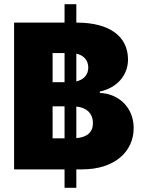

<svg xmlns="http://www.w3.org/2000/svg" viewBox="-20 -816 687 925"><path d="M291 88.9H347.7V0H376C530.3 0 624 -84 624 -199.2C624 -299.8 549.8 -365.2 460.9 -368.2V-375C541 -391.6 596.7 -451.2 596.7 -529.3C596.7 -637.7 511.7 -707 350.6 -707H347.7V-795.9H291V-707H47.9V0H291ZM233.4 -149.4V-303.7H291V-149.4ZM233.4 -419.9V-560.5H291V-419.9ZM347.7 -150.4V-302.7C397.5 -297.9 427.7 -269.5 427.7 -222.7C427.7 -179.7 400.9 -154.8 347.7 -150.4ZM347.7 -423.8V-557.6C382.8 -549.8 405.3 -526.4 405.3 -490.2C405.3 -455.1 382.3 -431.6 347.7 -423.8Z"/></svg>

Font: Pretendard Black
Style: Regular
Weight: 900
Designer: Base glyphs from Inter by Rasmus Andersson; Hangeul glyphs from Noto Sans CJK(Source Han Sans) by Jang Soo-young and Kan
Foundry: Kil Hyung-jin
Version: Version 1.309;Glyphs 3.2 (3225)